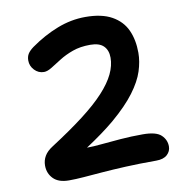

<svg xmlns="http://www.w3.org/2000/svg" viewBox="-81 -791 863 890"><g transform="rotate(-10 350.0 -346.5)"><path d="M173 20Q124 20 99.5 -5Q75 -30 75 -67Q75 -91 87 -111.5Q99 -132 126 -149Q216 -207 280 -256Q344 -305 384 -348.5Q424 -392 442.5 -431Q461 -470 461 -507Q461 -542 441 -562Q421 -582 378 -582Q331 -582 295 -569Q259 -556 231.5 -538.5Q204 -521 183 -508Q162 -495 146 -495Q120 -495 101.5 -514.5Q83 -534 83 -560Q83 -578 91 -591Q99 -604 118 -618Q180 -662 245.5 -687.5Q311 -713 378 -713Q455 -713 502.5 -686.5Q550 -660 571 -614Q592 -568 592 -507Q592 -466 577.5 -421Q563 -376 525 -325Q487 -274 418 -215Q362 -168 281 -115Q311 -115 350 -119Q392 -123 441.5 -127Q491 -131 546 -131Q609 -131 632.5 -108.5Q656 -86 656 -55Q656 -32 638.5 -16Q621 0 587 0Q506 0 442.5 3Q379 6 329.5 10Q280 14 242 17Q204 20 173 20Z"/></g></svg>

Font: Shantell Sans Light SemiBold
Style: Regular
Weight: 600
Version: Version 1.008;[ac192a2d6]